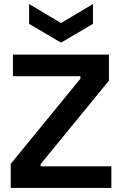

<svg xmlns="http://www.w3.org/2000/svg" viewBox="-20 -930 603 950"><path d="M33 0V-119L378 -541V-553H44V-660H519V-531L181 -118V-107H531V0ZM124 -910 282 -816 440 -910V-812L282 -719L124 -812Z"/></svg>

Font: Bricolage Grotesque 20pt SemiBold
Style: Regular
Weight: 600
Version: Version 1.001;gftools[0.9.33.dev8+g029e19f]